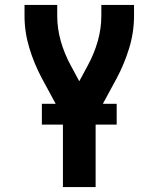

<svg xmlns="http://www.w3.org/2000/svg" viewBox="-20 -755 640 775"><path d="M234 0V-282L149 -439Q118 -497 98.5 -561Q79 -625 79 -691V-735H211V-691Q211 -639 225.5 -588.5Q240 -538 265 -492L300 -427L335 -492Q360 -538 374.5 -588.5Q389 -639 389 -691V-735H521V-691Q521 -625 501.5 -561Q482 -497 451 -439L366 -282V0ZM451 -252H149V-336H451Z"/></svg>

Font: Iosevka Curly XBdEx
Style: Regular
Weight: 800
Width: 7
Monospace: yes
Designer: Belleve Invis
Foundry: Belleve Invis
Version: Version 11.1.0; ttfautohint (v1.8.3)